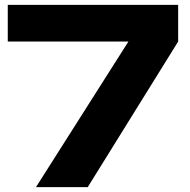

<svg xmlns="http://www.w3.org/2000/svg" viewBox="-20 -770 780 790"><path d="M128 0 542 -652 541 -599H12V-750H713V-599L341 0Z"/></svg>

Font: Unbounded SemiBold
Style: Regular
Weight: 600
Designer: Luke Prowse, Jean-Baptiste Morizot, Fátima Lázaro, Florian Runge
Foundry: NaN
Version: Version 1.700